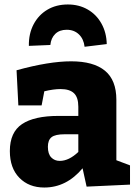

<svg xmlns="http://www.w3.org/2000/svg" viewBox="-20 -825 608 858"><path d="M367 9 349 -73Q277 13 178 13Q109 13 66.5 -30.5Q24 -74 24 -150Q24 -234 78.5 -270.5Q133 -307 241 -307H330V-348Q330 -390 310.5 -408.5Q291 -427 251 -427Q219 -427 178 -417L166 -354H62L54 -511Q199 -551 298 -551Q398 -551 449 -509Q500 -467 500 -379V-109L561 -86V0ZM194 -169Q194 -137 209 -121.5Q224 -106 247 -106Q288 -106 330 -146V-225H269Q227 -225 210.5 -212Q194 -199 194 -169ZM283 -805Q333 -805 372 -782.5Q411 -760 433.5 -719.5Q456 -679 457 -628L358 -616Q354 -651 332.5 -671.5Q311 -692 278 -692Q246 -692 227 -673.5Q208 -655 205 -624L109 -620Q108 -674 130 -716Q152 -758 191.5 -781.5Q231 -805 283 -805Z"/></svg>

Font: Bitter ExtraBold
Style: Regular
Weight: 800
Designer: Sol Matas, and Bitter project Authors
Foundry: Sol Matas
Version: Version 2.001